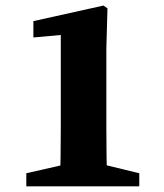

<svg xmlns="http://www.w3.org/2000/svg" viewBox="-20 -661 582 681"><path d="M98.4 -586.1V-528.1L195.6 -536.9V-208.1C195.6 -140.3 194.6 -69.3 192.6 0H360.2C358.2 -69.3 357.2 -140.3 357.2 -208.1V-489L361.2 -631.3L347.2 -641.3L98.4 -586.1ZM354.3 -75.6H201.4L73.3 -46.5V0H474V-46.5L354.3 -75.6Z"/></svg>

Font: Source Serif Variable
Style: Regular
Weight: 389
Designer: Frank Grießhammer
Foundry: Adobe Systems Incorporated
Version: Version 3.001;hotconv 1.0.111;makeotfexe 2.5.65597